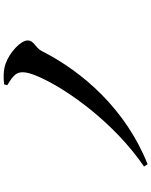

<svg xmlns="http://www.w3.org/2000/svg" viewBox="90 -866 820 1040"><g transform="rotate(-90 500.0 -346.0)"><path d="M117.9 24.1 130.4 43.6C427 -74.4 630.7 -306.8 743.6 -530C762 -565.8 800.9 -571.2 800.9 -606.4C800.9 -645 734.4 -704.7 675.3 -725.6C640.1 -738.1 598.5 -737.9 563 -733.8L558.7 -716.4C616.8 -682 628.6 -664.6 628.6 -631.9C628.6 -613.4 621.7 -587.8 608.5 -556.2C540 -393 351.8 -134.9 117.9 24.1Z"/></g></svg>

Font: Source Han Serif TW VF
Style: Regular
Weight: 250
Designer: Ryoko NISHIZUKA 西塚涼子 (kana & ideographs); Frank Grießhammer (Latin, Greek & Cyrillic); Wenlong ZHANG 张文龙 (bopomofo); San
Foundry: Adobe
Version: Version 2.002;hotconv 1.1.0;makeotfexe 2.6.0